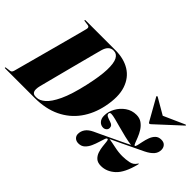

<svg xmlns="http://www.w3.org/2000/svg" viewBox="-109 -1084 1479 1479"><g transform="rotate(45 630.5 -345.0)"><path d="M-20 -3.5Q-20 -8 -13.5 -8.5L26 -14Q35.5 -15 40.5 -21.8Q45.5 -28.5 48 -38Q52 -52.5 62.5 -91.5Q73 -130.5 87.8 -185Q102.5 -239.5 119.2 -301.2Q136 -363 152.2 -423.8Q168.5 -484.5 182.2 -535.8Q196 -587 204.8 -620.5Q213.5 -654 215 -660.5Q220 -683.5 199 -686L162 -691Q155.5 -691.5 155.5 -696Q155.5 -700 162.5 -700H489Q579 -700 643.5 -660.5Q708 -621 734.5 -541.8Q761 -462.5 736.5 -343.5Q715 -239 659 -161.8Q603 -84.5 514.5 -42.2Q426 0 307 0H-14Q-20 0 -20 -3.5ZM316 -12Q347.5 -12 383 -42.2Q418.5 -72.5 453.8 -147Q489 -221.5 519 -354.5Q546 -474 548.2 -547.5Q550.5 -621 532.8 -654.5Q515 -688 482.5 -688H476Q454.5 -688 437.2 -672Q420 -656 410.5 -622Q407 -609.5 396.2 -568.8Q385.5 -528 370.5 -471.2Q355.5 -414.5 339.5 -352.8Q323.5 -291 309 -235.2Q294.5 -179.5 284.5 -140.8Q274.5 -102 272 -92Q252.5 -12 304.5 -12ZM1233 -200.5Q1204 -84.5 1152.5 -37.2Q1101 10 1038.5 10Q1002 10 982.2 -8Q962.5 -26 953.5 -53Q944.5 -80 941.8 -107Q939 -134 937 -153.2Q935 -172.5 928.5 -174Q919.5 -176.5 913 -158.5Q906.5 -140.5 898.2 -112.8Q890 -85 877.5 -56.8Q865 -28.5 844.8 -9.2Q824.5 10 793 10Q768.5 10 753.5 -4.2Q738.5 -18.5 738.5 -40Q738.5 -69.5 755.8 -94.2Q773 -119 812 -137.5Q837 -149 863 -161.2Q889 -173.5 915.5 -186V-186.5H916.5Q942 -198.5 967.8 -210.8Q993.5 -223 1019 -235Q1038 -244 1056 -252.8Q1074 -261.5 1088.5 -269Q1055.5 -272.5 1014.5 -282.2Q973.5 -292 933 -303.2Q892.5 -314.5 860.2 -322.8Q828 -331 812 -331Q794.5 -331 794.5 -316.5Q794.5 -303 809.8 -295.8Q825 -288.5 849 -281Q866.5 -275.5 873.2 -267Q880 -258.5 880 -245.5Q880 -230 868.5 -220.2Q857 -210.5 842 -210.5Q816.5 -210.5 799 -229.8Q781.5 -249 781.5 -282Q781.5 -325 804.2 -366.8Q827 -408.5 866 -435.8Q905 -463 954 -463Q989.5 -463 1014.5 -445Q1039.5 -427 1056 -400.5Q1072.5 -374 1083 -347.2Q1093.5 -320.5 1100.5 -302.5Q1107.5 -284.5 1113 -284.5Q1120 -284.5 1124.2 -302.5Q1128.5 -320.5 1133.8 -347Q1139 -373.5 1148.8 -400.2Q1158.5 -427 1176.5 -445Q1194.5 -463 1225 -463Q1252.5 -463 1266.8 -447Q1281 -431 1281 -407Q1281 -375.5 1259.8 -351.5Q1238.5 -327.5 1197 -307Q1160.5 -290 1116 -268.2Q1071.5 -246.5 1025 -224.5Q1001 -213 978.2 -202.5Q955.5 -192 939 -184Q970 -179.5 1014.8 -169.8Q1059.5 -160 1102 -160Q1137.5 -160 1173.2 -167.2Q1209 -174.5 1226.5 -203.5Q1230.5 -210 1233 -209.5Q1235 -209 1233 -200.5ZM1084 -490.5Q1076.5 -484 1072 -484Q1067.5 -484 1063 -490.5L962.5 -669Q960 -673.5 964 -676.5Q967 -678.5 972 -676L1102 -600.5L1271.5 -676Q1278.5 -678.5 1280 -676.5Q1282.5 -674 1277.5 -669Z"/></g></svg>

Font: Fraunces 144pt Black
Style: Italic
Weight: 900
Italic angle: -16°
Version: Version 1.000;[0bf87f6ff]